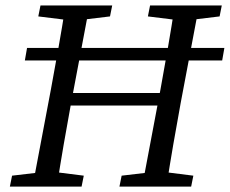

<svg xmlns="http://www.w3.org/2000/svg" viewBox="-20 -690 850 710"><path d="M16.5 0H281.7L289.8 -40.4L170.4 -55.4H152.1L24.6 -40.4L16.5 0ZM100.3 0H190.1C206.1 -103 224.1 -207 243.1 -310L311.1 -669.7H222.3C206.3 -566.7 187.3 -462.7 168.3 -359.7L100.3 0ZM121.6 -629.3 243.2 -614.3H262.4L386.8 -629.3L394.9 -669.7H129.7L121.6 -629.3ZM194.6 -299.7H607.6L615.4 -346H204.4L194.6 -299.7ZM421.7 0H686.9L695 -40.4L575.6 -55.4H557.3L429.8 -40.4L421.7 0ZM505.6 0H595.3C611.3 -103 629.3 -207 648.3 -310L716.3 -669.7H626.5C610.5 -566.7 592.5 -462.7 573.5 -359.7L505.6 0ZM526.9 -629.3 648.4 -614.3H667.7L792.1 -629.3L800.1 -669.7H534.9L526.9 -629.3ZM71.9 -466.3H801.6L809.7 -512.7H80L71.9 -466.3Z"/></svg>

Font: Source Serif Variable
Style: Italic
Weight: 389
Italic angle: -12°
Designer: Frank Grießhammer
Foundry: Adobe Systems Incorporated
Version: Version 3.001;hotconv 1.0.111;makeotfexe 2.5.65597